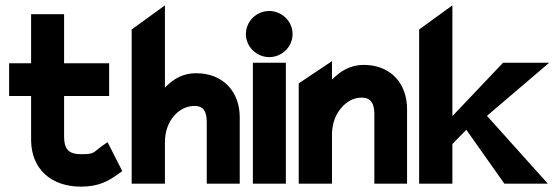

<svg xmlns="http://www.w3.org/2000/svg" viewBox="-20 -685 2085 716"><path d="M14 -327H96V-160C98 -54 171 11 282 11C350 11 385 -11 418 -34L436 -47L381 -155L357 -138C326 -115 332 -110 282 -110C236 -110 219 -129 219 -176V-327H387V-449H219V-632H96V-449H14Z M471 0H595V-154C595 -197 609 -230 629 -253C646 -273 673 -290 706 -290C737 -290 751 -271 751 -230V0H874V-248C874 -341 814 -412 711 -412C662 -412 625 -390 595 -358V-665L471 -575Z M897 -558C897 -510 937 -472 984 -472C1031 -472 1071 -510 1071 -558C1071 -606 1031 -644 984 -644C937 -644 897 -606 897 -558ZM923 0H1046V-451H923Z M1094 0H1218V-183C1218 -226 1233 -260 1253 -283C1271 -304 1296 -321 1329 -321C1361 -321 1376 -301 1376 -260V0H1498V-278C1498 -372 1439 -443 1336 -443C1287 -443 1249 -420 1218 -388V-457L1094 -374Z M1543 0H1667V-148L1719 -201L1861 0H2023L1796 -253L2028 -451H1856L1667 -252V-665L1543 -575Z"/></svg>

Font: Charger Sport
Style: UltNrw
Weight: 1000
Designer: Jasper
Foundry: Cannot Into Space Fonts
Version: Version 1.1